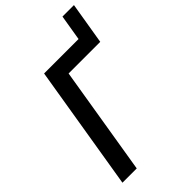

<svg xmlns="http://www.w3.org/2000/svg" viewBox="-263 -975 1064 1064"><g transform="rotate(-45 269.5 -443.0)"><path d="M33 0 154 -735H424L449 -886H539L498 -639H250L145 0Z"/></g></svg>

Font: Iosevka Oblique
Style: Bold
Weight: 700
Italic angle: -9°
Monospace: yes
Designer: Belleve Invis
Foundry: Belleve Invis
Version: Version 32.5.0; ttfautohint (v1.8.4)